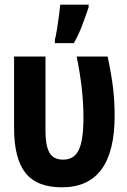

<svg xmlns="http://www.w3.org/2000/svg" viewBox="-20 -790 540 819"><path d="M295 -606Q316 -643 331 -683Q346 -723 358 -759V-770H237Q236 -757 232 -726.5Q228 -696 223 -665Q218 -634 214 -620V-606ZM469 -296Q469 -355 462.5 -412.5Q456 -470 439 -549H307Q336 -408 336 -289Q336 -192 316 -150.5Q296 -109 250 -109Q207 -109 190.5 -139.5Q174 -170 174 -230V-549H40V-245Q40 -114 88.5 -52.5Q137 9 244 9Q469 9 469 -296Z"/></svg>

Font: Noto Sans Mono UI Condensed ExtraBold
Style: Regular
Weight: 800
Width: 3
Designer: Monotype Design team
Foundry: Monotype Imaging Inc.
Version: 1.000